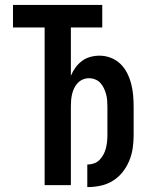

<svg xmlns="http://www.w3.org/2000/svg" viewBox="-20 -755 640 783"><path d="M336 8V-84Q350 -84 363 -88.5Q376 -93 385.5 -102.5Q395 -112 401.5 -124Q408 -136 411.5 -149Q415 -162 416.5 -176Q418 -190 418 -203V-320Q418 -333 417 -346Q416 -359 412.5 -371.5Q409 -384 403.5 -395.5Q398 -407 389.5 -416.5Q381 -426 368.5 -431Q356 -436 343 -436Q330 -436 318 -431Q306 -426 297 -416.5Q288 -407 282.5 -395.5Q277 -384 274 -371.5Q271 -359 270 -346Q269 -333 269 -320V0H162V-643H33V-735H397V-643H269V-446Q276 -463 287.5 -479Q299 -495 314.5 -506.5Q330 -518 348.5 -523Q367 -528 386 -528Q409 -528 431.5 -519.5Q454 -511 471 -494.5Q488 -478 498.5 -457Q509 -436 515 -413Q521 -390 523 -366.5Q525 -343 525 -320V-203Q525 -176 521 -149.5Q517 -123 506.5 -98Q496 -73 479 -52Q462 -31 439 -17Q416 -3 389.5 2.5Q363 8 336 8Z"/></svg>

Font: Zed Mono Semibold Extended
Style: Regular
Weight: 600
Width: 7
Monospace: yes
Designer: Belleve Invis
Foundry: Belleve Invis
Version: Version 1.0.0; ttfautohint (v1.8.4)